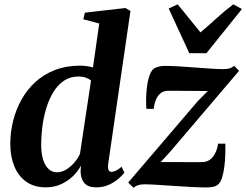

<svg xmlns="http://www.w3.org/2000/svg" viewBox="-20 -854 1136 886"><path d="M479 -96.5Q477 -78.5 480.8 -69.8Q484.5 -61 494.5 -61Q503.5 -61 514.5 -66.2Q525.5 -71.5 541 -84.5L554 -57Q546 -46.5 528.2 -30.5Q510.5 -14.5 484 -2Q457.5 10.5 423.5 10.5Q385.5 10.5 369 -9.5Q352.5 -29.5 352 -62.5L353.5 -89.5Q341 -65.5 318 -42.5Q295 -19.5 263 -4.5Q231 10.5 191 10.5Q138 10.5 101.5 -15.2Q65 -41 46.2 -86.2Q27.5 -131.5 27.5 -190Q27.5 -243.5 40.5 -295.8Q53.5 -348 79 -394Q104.5 -440 143.2 -475.5Q182 -511 233.8 -531Q285.5 -551 350 -551Q365 -551 380.5 -548.8Q396 -546.5 409 -543L438 -745.5L364.5 -765L371.5 -795.5L559 -817L582 -803.5ZM400 -482.5Q390.5 -490.5 375.8 -495.8Q361 -501 342.5 -501Q304 -501 275 -481.5Q246 -462 226 -428.8Q206 -395.5 193.5 -354.5Q181 -313.5 175.5 -270Q170 -226.5 170 -187Q170 -145 179.2 -116.5Q188.5 -88 204.8 -73.5Q221 -59 242.5 -59Q265 -59 285.8 -71.8Q306.5 -84.5 323.2 -104Q340 -123.5 349 -144ZM939 -434Q925.5 -434 906.2 -434.2Q887 -434.5 865.5 -434.5Q844 -434.5 823 -434.8Q802 -435 784 -435Q766 -435 755 -435Q733 -434.5 719.5 -422.5Q706 -410.5 698.8 -391.8Q691.5 -373 689.5 -351.5H655.5Q654 -368 654.2 -395.8Q654.5 -423.5 658.2 -453.5Q662 -483.5 670.5 -507.2Q679 -531 693.5 -539.5Q699 -542.5 711 -546.2Q723 -550 740.5 -550Q768 -550 804.8 -547.8Q841.5 -545.5 880.5 -542.5Q919.5 -539.5 954.2 -537.2Q989 -535 1011 -535Q1027 -535 1038.8 -538.2Q1050.5 -541.5 1060.5 -550.5L1083 -527L768.5 -157.5L721.5 -106Q741 -106 765.2 -106Q789.5 -106 815.8 -106Q842 -106 866.8 -105.8Q891.5 -105.5 912 -106Q943 -106 962.2 -130.2Q981.5 -154.5 986.5 -191H1020Q1020.5 -171 1019.8 -143.2Q1019 -115.5 1015.5 -86.8Q1012 -58 1004.8 -34.8Q997.5 -11.5 985 -1.5Q978.5 4.5 965 7.8Q951.5 11 930 11Q902 11 862.5 8.8Q823 6.5 781.2 3.8Q739.5 1 703.2 -1.2Q667 -3.5 645 -3.5Q631.5 -3.5 618.5 0.2Q605.5 4 596.5 12.5L571.5 -11.5L891.5 -386ZM853.5 -608.5 758.5 -814.5 799.5 -834Q825 -804 851.5 -770.5Q878 -737 905 -704.5Q943.5 -737 979.5 -770Q1015.5 -803 1056.5 -834L1096.5 -812.5L932.5 -608.5Z"/></svg>

Font: Merriweather 60pt
Style: Bold Italic
Weight: 700
Italic angle: -7.8°
Version: Version 2.101